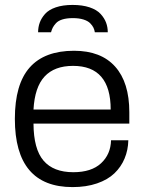

<svg xmlns="http://www.w3.org/2000/svg" viewBox="-20 -743 581 775"><path d="M272.9 -723.1Q312.5 -723.1 341.6 -713.4Q370.6 -703.6 386 -686.8Q401.4 -669.9 408.2 -651.6Q415 -633.3 415 -612.8H362.8Q361.3 -622.6 357.2 -631.3Q353 -640.1 343.8 -649.4Q334.5 -658.7 316.7 -664.3Q298.8 -669.9 273.9 -669.9Q249.5 -669.9 232.2 -664.6Q214.8 -659.2 205.8 -649.2Q196.8 -639.2 192.9 -631.3Q189 -623.5 186 -612.8H133.8Q133.8 -633.3 140.4 -651.6Q147 -669.9 161.9 -686.8Q176.8 -703.6 205.3 -713.4Q233.9 -723.1 272.9 -723.1ZM272.9 12.2Q40 12.2 40 -263.2Q40 -403.3 99.9 -470.7Q159.7 -538.1 278.8 -538.1Q387.7 -538.1 444.8 -474.1Q502 -410.2 502 -290V-244.1H115.2Q115.7 -141.1 155.8 -94.5Q195.8 -47.9 275.9 -47.9Q349.1 -47.9 387.9 -84Q426.8 -120.1 428.2 -176.8H498Q497.1 -137.2 482.9 -103.3Q468.8 -69.3 441.9 -43.5Q415 -17.6 371.6 -2.7Q328.1 12.2 272.9 12.2ZM115.2 -300.8H426.8Q426.8 -477.1 274.9 -477.1Q199.7 -477.1 159.9 -434.1Q120.1 -391.1 115.2 -300.8Z"/></svg>

Font: Archivo Light
Style: Regular
Weight: 300
Designer: Hector Gatti
Foundry: Omnibus-Type
Version: Version 2.001